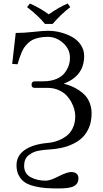

<svg xmlns="http://www.w3.org/2000/svg" viewBox="-20 -832 582 1084"><path d="M255.9 12.2Q239.3 13.2 227.5 14.4Q215.8 15.6 197.5 19Q179.2 22.5 166.5 28.8Q153.8 35.2 141.4 44.7Q128.9 54.2 122.6 69.3Q116.2 84.5 116.2 104Q116.2 147.5 151.9 167.7Q187.5 188 238.8 188Q263.2 188 310.8 163.6Q358.4 139.2 382.8 139.2Q399.4 139.2 411.1 147.7Q422.9 156.2 422.9 174.8Q422.9 203.6 399.4 217.8Q376 231.9 312 231.9Q270 231.9 239 229.7Q208 227.5 174.8 219.5Q141.6 211.4 120.8 197.8Q100.1 184.1 86.7 159.7Q73.2 135.3 73.2 101.1Q73.2 46.4 120.1 14.4Q167 -17.6 248 -24.9Q276.9 -27.3 301.8 -36.1Q327.6 -44.9 351.8 -61.8Q376 -78.6 390.4 -107.9Q404.8 -137.2 404.8 -175.8Q404.8 -192.4 400.1 -212.2Q395.5 -231.9 383.5 -254.2Q371.6 -276.4 354.5 -294.2Q337.4 -312 309.8 -324Q282.2 -335.9 249 -335.9H175.8Q158.2 -335.9 158.2 -354Q158.2 -362.8 162.8 -367.9Q167.5 -373 175.8 -373H223.1Q265.6 -373 296.9 -385.7Q328.1 -398.4 344.2 -419.2Q360.4 -439.9 367.7 -461.4Q375 -482.9 375 -505.9Q375 -554.7 336.2 -589.4Q297.4 -624 249 -624Q223.1 -624 201.9 -619.4Q180.7 -614.7 165.8 -607.9Q150.9 -601.1 137.9 -588.1Q125 -575.2 117.4 -564.7Q109.9 -554.2 101.8 -535.2Q93.8 -516.1 89.8 -503.9L79.1 -469.2L48.8 -471.2L68.8 -646Q115.7 -646 169.9 -652.1Q224.1 -658.2 251 -658.2Q286.6 -658.2 322 -649.2Q357.4 -640.1 387.7 -623Q418 -606 436.5 -578.1Q455.1 -550.3 455.1 -516.1Q455.1 -402.8 339.8 -359.9Q363.8 -353 383.8 -345Q403.8 -336.9 425.5 -322.8Q447.3 -308.6 462.4 -291.5Q477.5 -274.4 487.3 -248.5Q497.1 -222.7 497.1 -191.9Q497.1 -147.9 483.2 -113.5Q469.2 -79.1 446.5 -56.9Q423.8 -34.7 391.6 -19.3Q359.4 -3.9 326.2 2.9Q294.9 9.8 255.9 12.2ZM233.9 -696.8Q197.3 -742.2 132.8 -792L148.9 -812Q208 -786.1 254.9 -751Q312.5 -791 361.8 -812L377 -792Q326.7 -753.9 276.9 -696.8Z"/></svg>

Font: Linux Biolinum G
Style: Regular
Weight: 400
Designer: Philipp H. Poll
Foundry: Philipp H. Poll
Version: Version 1.1.0 ; ttfautohint (v1.6)